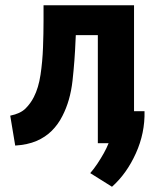

<svg xmlns="http://www.w3.org/2000/svg" viewBox="-20 -546 600 732"><path d="M407 166 324 114Q338 98 351 78.5Q364 59 375.5 38.5Q387 18 394 0H353V-412H269L268 -392Q265 -315 256.5 -238.5Q248 -162 218 -104Q202 -72 177.5 -47.5Q153 -23 119 -8.5Q85 6 38 9L19 -105Q58 -113 77.5 -132.5Q97 -152 109 -176Q127 -211 134.5 -261Q142 -311 144 -365.5Q146 -420 146 -466V-526H491V-122H531Q533 -39 498 38.5Q463 116 407 166Z"/></svg>

Font: Ubuntu Sans Mono
Style: Regular
Weight: 400
Monospace: yes
Designer: Dalton Maag Ltd
Foundry: Dalton Maag Ltd
Version: Version 1.006